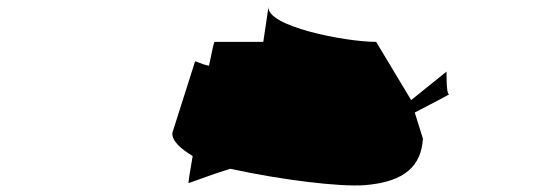

<svg xmlns="http://www.w3.org/2000/svg" viewBox="-20 -578 1634 587"><path d="M507 -172C505 -148 531 -124 569 -101C561 -55 556 -22 556 -19C556 -16 595 -34 684 -62C840 -28 1018 -6 1096 -12C1220 -22 1268 -73 1273 -154L1248 -234C1312 -267 1356 -290 1353 -290C1343 -290 1346 -366 1345 -359L1237 -272L1130 -450C1034 -450 792 -498 801 -558L785 -450H636C634 -450 628 -421 619 -377C589 -383 577 -394 576 -389Z"/></svg>

Font: Ampere
Style: UltExtIta
Weight: 400
Version: Version 1